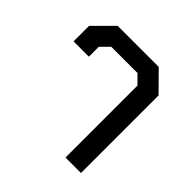

<svg xmlns="http://www.w3.org/2000/svg" viewBox="-148 -691 824 824"><g transform="rotate(45 263.5 -279.0)"><path d="M358 -437 320 -475H161L123 -437V-377H30V-471L117 -558H366L452 -471V0H358Z"/></g></svg>

Font: Chakra Petch Medium
Style: Regular
Weight: 500
Designer: Katatrad Aksorn Co.,Ltd.
Foundry: Cadson Demak Co.,Ltd.
Version: Version 1.000; ttfautohint (v1.6)